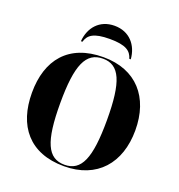

<svg xmlns="http://www.w3.org/2000/svg" viewBox="-163 -1071 1131 1216"><g transform="rotate(20 402.5 -463.0)"><path d="M234 -771H244C258 -819 292 -847 402 -847C512 -847 546 -819 560 -771H570C563 -864 503 -936 402 -936C301 -936 241 -864 234 -771ZM403 10C626 10 751 -137 751 -358C751 -580 626 -725 404 -725C169 -725 54 -580 54 -359C54 -137 169 10 403 10ZM403 0C289 0 245 -99 245 -358C245 -616 290 -715 404 -715C516 -715 560 -616 560 -358C560 -99 516 0 403 0Z"/></g></svg>

Font: Noto Serif Display ExtraBold
Style: Regular
Weight: 800
Designer: Monotype Design Team
Foundry: Monotype Imaging Inc.
Version: Version 2.009